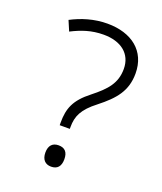

<svg xmlns="http://www.w3.org/2000/svg" viewBox="-127 -744 709 838"><g transform="rotate(20 228.0 -325.5)"><path d="M228 -661C166 -661 110 -643 62 -618L82 -571C127 -594 172 -610 229 -610C309 -610 362 -570 362 -499C362 -433 328 -395 266 -346C199 -294 183 -250 183 -186V-173H230V-182C230 -232 246 -268 307 -315C377 -370 417 -417 417 -498C417 -602 341 -661 228 -661ZM209 10C238 10 253 -7 253 -40C253 -73 238 -89 209 -89C182 -89 165 -73 165 -40C165 -7 182 10 209 10Z"/></g></svg>

Font: Noto Sans Telugu Light
Style: Regular
Weight: 300
Designer: Jelle Bosma - Monotype Design Team
Foundry: Monotype Imaging Inc.
Version: Version 2.005